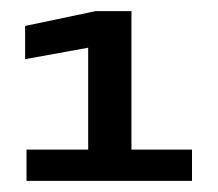

<svg xmlns="http://www.w3.org/2000/svg" viewBox="-20 -699 390 344"><path d="M27.5 -375H324V-431H215.5V-679H151L25 -652.5V-593L138 -613.5V-431H27.5Z"/></svg>

Font: Anybody Thin
Style: Bold
Weight: 700
Version: Version 1.113;gftools[0.9.25]